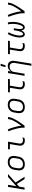

<svg xmlns="http://www.w3.org/2000/svg" viewBox="2496 -3288 1007 6040"><g transform="rotate(-90 3000.0 -268.5)"><path d="M54 0 140 -520H205L161 -258L454 -520H545L278 -284L459 0H385L232 -244L147 -168L119 0Z M852 8Q821 8 791 2Q761 -4 736 -18.5Q711 -33 693.5 -56Q676 -79 667.5 -107Q659 -135 659 -166Q659 -197 664 -228L681 -328Q685 -355 694.5 -382Q704 -409 721.5 -433.5Q739 -458 762 -477Q785 -496 812 -507.5Q839 -519 866.5 -523.5Q894 -528 921 -528Q952 -528 982 -522Q1012 -516 1037 -501.5Q1062 -487 1080 -464Q1098 -441 1106 -413Q1114 -385 1114 -354Q1114 -323 1109 -292L1092 -192Q1088 -165 1078.5 -138Q1069 -111 1052 -86.5Q1035 -62 1012 -43Q989 -24 962 -12.5Q935 -1 907 3.5Q879 8 852 8ZM852 -50Q872 -50 893 -53.5Q914 -57 933.5 -66Q953 -75 970 -90Q987 -105 999.5 -123Q1012 -141 1019 -161Q1026 -181 1029 -202L1046 -302Q1049 -323 1049 -344.5Q1049 -366 1044.5 -385.5Q1040 -405 1028.5 -422Q1017 -439 1000.5 -450Q984 -461 963.5 -465.5Q943 -470 922 -470Q902 -470 880.5 -466.5Q859 -463 839.5 -454Q820 -445 803 -430Q786 -415 773.5 -397Q761 -379 754.5 -359Q748 -339 744 -318L728 -218Q724 -197 724 -175.5Q724 -154 729 -134.5Q734 -115 745 -98Q756 -81 772.5 -70Q789 -59 810 -54.5Q831 -50 852 -50Z M1600 8Q1575 8 1550.5 3.5Q1526 -1 1505 -12Q1484 -23 1468.5 -41Q1453 -59 1445 -81.5Q1437 -104 1436.5 -129.5Q1436 -155 1441 -180L1487 -462H1323V-520H1563L1505 -171Q1501 -146 1504.5 -122Q1508 -98 1523 -81Q1538 -64 1561.5 -57Q1585 -50 1610 -50Q1631 -50 1652 -54Q1673 -58 1694 -66L1684 -8Q1664 0 1642.5 4Q1621 8 1600 8Z M2000 0Q2005 -34 2003 -67.5Q2001 -101 1996 -133.5Q1991 -166 1984.5 -197.5Q1978 -229 1970 -260.5Q1962 -292 1953 -323Q1944 -354 1934 -384.5Q1924 -415 1913 -445Q1902 -475 1889 -504L1948 -528Q1971 -478 1988.5 -426.5Q2006 -375 2020.5 -321.5Q2035 -268 2047 -214Q2059 -160 2065 -104Q2086 -132 2106 -161Q2126 -190 2145 -219.5Q2164 -249 2182.5 -279Q2201 -309 2216.5 -340Q2232 -371 2246 -403Q2260 -435 2265 -468L2274 -520H2339L2330 -468Q2325 -436 2313 -405Q2301 -374 2286 -343.5Q2271 -313 2254.5 -284Q2238 -255 2220 -226Q2202 -197 2183.5 -168.5Q2165 -140 2145 -111.5Q2125 -83 2105.5 -55.5Q2086 -28 2066 0Z M2652 8Q2621 8 2591 2Q2561 -4 2536 -18.5Q2511 -33 2493.5 -56Q2476 -79 2467.5 -107Q2459 -135 2459 -166Q2459 -197 2464 -228L2481 -328Q2485 -355 2494.5 -382Q2504 -409 2521.5 -433.5Q2539 -458 2562 -477Q2585 -496 2612 -507.5Q2639 -519 2666.5 -523.5Q2694 -528 2721 -528Q2752 -528 2782 -522Q2812 -516 2837 -501.5Q2862 -487 2880 -464Q2898 -441 2906 -413Q2914 -385 2914 -354Q2914 -323 2909 -292L2892 -192Q2888 -165 2878.5 -138Q2869 -111 2852 -86.5Q2835 -62 2812 -43Q2789 -24 2762 -12.5Q2735 -1 2707 3.5Q2679 8 2652 8ZM2652 -50Q2672 -50 2693 -53.5Q2714 -57 2733.5 -66Q2753 -75 2770 -90Q2787 -105 2799.5 -123Q2812 -141 2819 -161Q2826 -181 2829 -202L2846 -302Q2849 -323 2849 -344.5Q2849 -366 2844.5 -385.5Q2840 -405 2828.5 -422Q2817 -439 2800.5 -450Q2784 -461 2763.5 -465.5Q2743 -470 2722 -470Q2702 -470 2680.5 -466.5Q2659 -463 2639.5 -454Q2620 -445 2603 -430Q2586 -415 2573.5 -397Q2561 -379 2554.5 -359Q2548 -339 2544 -318L2528 -218Q2524 -197 2524 -175.5Q2524 -154 2529 -134.5Q2534 -115 2545 -98Q2556 -81 2572.5 -70Q2589 -59 2610 -54.5Q2631 -50 2652 -50Z M3372 8Q3346 8 3322 3.5Q3298 -1 3277 -12Q3256 -23 3240 -41Q3224 -59 3216.5 -81.5Q3209 -104 3208.5 -129.5Q3208 -155 3213 -180L3259 -462H3111L3121 -520H3539L3529 -462H3324L3276 -171Q3272 -146 3276 -122Q3280 -98 3295 -81Q3310 -64 3333.5 -57Q3357 -50 3382 -50Q3403 -50 3424 -54Q3445 -58 3466 -66L3456 -8Q3436 0 3414.5 4Q3393 8 3372 8Z M3952 215 4038 -302Q4041 -323 4041.5 -343.5Q4042 -364 4037.5 -383.5Q4033 -403 4023 -420Q4013 -437 3997.5 -448.5Q3982 -460 3962.5 -465Q3943 -470 3922 -470Q3902 -470 3882 -466.5Q3862 -463 3843.5 -454.5Q3825 -446 3809 -432Q3793 -418 3781.5 -400.5Q3770 -383 3763.5 -364Q3757 -345 3754 -325L3700 0H3635L3721 -520H3786L3771 -429Q3785 -452 3804 -471.5Q3823 -491 3846 -504Q3869 -517 3894.5 -522.5Q3920 -528 3945 -528Q3974 -528 4001.5 -521Q4029 -514 4050 -497.5Q4071 -481 4084 -457Q4097 -433 4102.5 -406Q4108 -379 4107 -350Q4106 -321 4101 -292L4017 215ZM3909 -600 3946 -752H4014L3965 -600Z M4572 8Q4546 8 4522 3.5Q4498 -1 4477 -12Q4456 -23 4440 -41Q4424 -59 4416.5 -81.5Q4409 -104 4408.5 -129.5Q4408 -155 4413 -180L4459 -462H4311L4321 -520H4739L4729 -462H4524L4476 -171Q4472 -146 4476 -122Q4480 -98 4495 -81Q4510 -64 4533.5 -57Q4557 -50 4582 -50Q4603 -50 4624 -54Q4645 -58 4666 -66L4656 -8Q4636 0 4614.5 4Q4593 8 4572 8Z M4942 8Q4922 8 4904.5 0.5Q4887 -7 4875.5 -21.5Q4864 -36 4857 -53.5Q4850 -71 4846.5 -90Q4843 -109 4841.5 -128.5Q4840 -148 4841 -168Q4842 -188 4843.5 -208Q4845 -228 4849 -248Q4861 -319 4886.5 -390Q4912 -461 4949 -528L5004 -501Q4969 -439 4945 -372.5Q4921 -306 4910 -239Q4908 -225 4906 -211.5Q4904 -198 4903.5 -184Q4903 -170 4902 -156.5Q4901 -143 4902 -129.5Q4903 -116 4905.5 -103Q4908 -90 4912.5 -78Q4917 -66 4926.5 -57Q4936 -48 4950 -48Q4962 -48 4973 -55Q4984 -62 4992 -72.5Q5000 -83 5006 -94.5Q5012 -106 5017 -117.5Q5022 -129 5026.5 -140.5Q5031 -152 5034.5 -164Q5038 -176 5041 -188Q5044 -200 5046.5 -212Q5049 -224 5051.5 -236Q5054 -248 5056 -260L5069 -338H5131L5118 -260Q5116 -248 5114.5 -236Q5113 -224 5111.5 -212Q5110 -200 5109 -188Q5108 -176 5107.5 -164Q5107 -152 5107.5 -140.5Q5108 -129 5109 -117Q5110 -105 5112.5 -94Q5115 -83 5119.5 -72.5Q5124 -62 5133 -55Q5142 -48 5154 -48Q5166 -48 5177 -55Q5188 -62 5195.5 -72Q5203 -82 5209 -93Q5215 -104 5220.5 -115.5Q5226 -127 5230 -138.5Q5234 -150 5237 -161.5Q5240 -173 5243.5 -184.5Q5247 -196 5249.5 -207.5Q5252 -219 5254.5 -231Q5257 -243 5259 -254Q5270 -321 5268.5 -387.5Q5267 -454 5252 -516L5313 -528Q5328 -461 5330 -389.5Q5332 -318 5320 -246Q5317 -227 5313 -207.5Q5309 -188 5303.5 -169Q5298 -150 5291 -131.5Q5284 -113 5275.5 -94.5Q5267 -76 5257 -58.5Q5247 -41 5232.5 -26Q5218 -11 5199 -1.5Q5180 8 5161 8Q5139 8 5120.5 -1.5Q5102 -11 5090 -27.5Q5078 -44 5072 -64Q5066 -84 5062 -105Q5054 -86 5043 -66.5Q5032 -47 5017.5 -30.5Q5003 -14 4983 -3Q4963 8 4942 8Z M5600 0Q5605 -34 5603 -67.5Q5601 -101 5596 -133.5Q5591 -166 5584.5 -197.5Q5578 -229 5570 -260.5Q5562 -292 5553 -323Q5544 -354 5534 -384.5Q5524 -415 5513 -445Q5502 -475 5489 -504L5548 -528Q5571 -478 5588.5 -426.5Q5606 -375 5620.5 -321.5Q5635 -268 5647 -214Q5659 -160 5665 -104Q5686 -132 5706 -161Q5726 -190 5745 -219.5Q5764 -249 5782.5 -279Q5801 -309 5816.5 -340Q5832 -371 5846 -403Q5860 -435 5865 -468L5874 -520H5939L5930 -468Q5925 -436 5913 -405Q5901 -374 5886 -343.5Q5871 -313 5854.5 -284Q5838 -255 5820 -226Q5802 -197 5783.5 -168.5Q5765 -140 5745 -111.5Q5725 -83 5705.5 -55.5Q5686 -28 5666 0Z"/></g></svg>

Font: Iosevka Light Extended Oblique
Style: Regular
Weight: 300
Width: 7
Italic angle: -9°
Monospace: yes
Designer: Belleve Invis
Foundry: Belleve Invis
Version: Version 32.5.0; ttfautohint (v1.8.4)